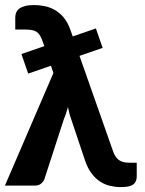

<svg xmlns="http://www.w3.org/2000/svg" viewBox="-26 -754 590 780"><path d="M529.5 -93V-39.5Q529.5 -25 525 -16.2Q520.5 -7.5 512.2 -2.5Q504 2.5 491.8 4.2Q479.5 6 464 6Q443 6 422 1.2Q401 -3.5 382 -15.5Q363 -27.5 346.8 -48.5Q330.5 -69.5 319.5 -102L263.5 -269Q258.5 -282.5 255.5 -295Q252.5 -307.5 250 -319Q246.5 -307 242.8 -294.8Q239 -282.5 233.5 -270L154 -25Q149.5 -15 140.2 -7.5Q131 0 115 0H-6L191 -457.5L181 -487L88.5 -455L61 -534.5L154 -566.5L148 -584Q142.5 -599.5 136.8 -609.2Q131 -619 122.8 -624.5Q114.5 -630 103 -632Q91.5 -634 75.5 -634H36V-683.5Q36 -694 39.8 -703Q43.5 -712 52.2 -718.8Q61 -725.5 75.8 -729.5Q90.5 -733.5 113 -733.5Q133.5 -733.5 154.8 -729.2Q176 -725 195.8 -714Q215.5 -703 232 -683.8Q248.5 -664.5 259.5 -634L269.5 -606L363.5 -638.5L391 -559.5L297 -527L433 -140.5Q437 -128.5 442.5 -119.8Q448 -111 455.5 -105Q463 -99 473.8 -96Q484.5 -93 499 -93Z"/></svg>

Font: Lato 2
Style: Regular
Weight: 800
Designer: Lukasz Dziedzic with Adam Twardoch and Botio Nikoltchev
Foundry: tyPoland Lukasz Dziedzic
Version: Version 2.015; 2015-08-06; http://www.latofonts.com/